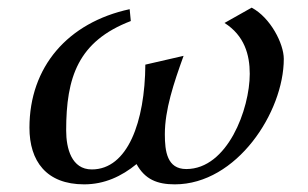

<svg xmlns="http://www.w3.org/2000/svg" viewBox="-20 -470 805 502"><path d="M57 -136C57 -49 101 12 200 12C253 12 298 -9 337 -41C359 -1 391 12 437 12C599 12 722 -177 722 -316C722 -356 687 -424 638 -450L567 -410C619 -377 633 -327 633 -277C633 -185 575 -28 467 -28C417 -28 411 -74 411 -119C411 -183 434 -252 460 -324L360 -301C359 -152 314 -27 220 -27C167 -27 153 -82 153 -129C153 -268 184 -362 322 -415L319 -446C157 -411 57 -295 57 -136Z"/></svg>

Font: KpRoman
Style: SemiboldItalic
Weight: 600
Italic angle: -11°
Version: Version 0.66